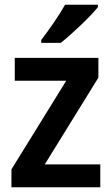

<svg xmlns="http://www.w3.org/2000/svg" viewBox="-20 -786 469 806"><path d="M391 -756V-766H253C228 -721 186 -661 153 -618V-606H235C282 -643 361 -718 391 -756ZM401 0V-96H168L393 -460V-543H42V-447H258L28 -75V0Z"/></svg>

Font: Noto Sans Thai SemCond SemBd
Style: Regular
Weight: 600
Width: 4
Designer: Monotype Design Team
Foundry: Monotype Imaging Inc.
Version: Version 2.002